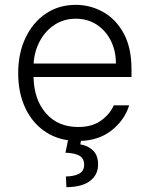

<svg xmlns="http://www.w3.org/2000/svg" viewBox="-20 -573 621 796"><path d="M304 11.4Q227.6 11.4 171.9 -24.3Q116.1 -60 85.8 -123.4Q55.4 -186.8 55.4 -269.5Q55.4 -352.3 85.8 -416.2Q116.1 -480.1 169.9 -516.5Q223.7 -552.9 294.4 -552.9Q353.7 -552.9 406.4 -524Q459.2 -495 492.2 -435.7Q525.2 -376.4 525.2 -285.2V-253.9H119Q121.1 -159.4 170.8 -103Q220.5 -46.5 304 -46.5Q362.2 -46.5 399.1 -73.3Q436.1 -100.1 451.7 -136.4H515.6Q496.1 -73.9 441.1 -31.2Q386 11.4 304 11.4ZM119.3 -309.7H460.6Q460.6 -362.2 439.5 -404.3Q418.3 -446.4 380.9 -470.9Q343.4 -495.4 294.4 -495.4Q244.7 -495.4 206.3 -470.2Q168 -445 145.2 -402.7Q122.5 -360.4 119.3 -309.7ZM264.2 -2.8H318.2L312.9 25.6Q343.4 30.2 364.9 50.1Q386.4 70 386.7 109Q386.4 152 353.2 177.2Q320 202.4 255.3 203.1L253.2 158.7Q288.4 158 308.6 146.8Q328.8 135.7 328.8 110.8Q328.8 84.2 310.2 73Q291.5 61.8 251.4 60Z"/></svg>

Font: Inter Zeller Light
Style: Regular
Weight: 300
Designer: Rasmus Andersson; Joe Bland
Foundry: zeller
Version: Version 3.015;git-dec3a8cb1